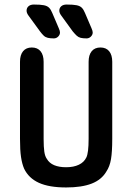

<svg xmlns="http://www.w3.org/2000/svg" viewBox="-20 -815 582 845"><path d="M474 -204V-543Q474 -573 460.5 -589.5Q447 -606 422 -606Q397 -606 383.5 -589.5Q370 -573 370 -543V-204Q370 -142 360 -122Q350 -101 327 -90Q304 -79 271 -79Q240 -79 218.5 -88Q197 -97 186 -116Q178 -127 175 -147.5Q172 -168 172 -204V-543Q172 -573 158.5 -589.5Q145 -606 120 -606Q95 -606 81.5 -589.5Q68 -573 68 -543V-204Q68 -154 72.5 -124Q77 -94 86 -73Q106 -31 151 -10.5Q196 10 271 10Q340 10 383.5 -7Q427 -24 448 -60Q463 -82 468.5 -114.5Q474 -147 474 -204ZM250 -746 300 -677Q310 -665 317.5 -658Q325 -651 335 -648.5Q345 -646 361 -646Q372 -646 380 -654Q388 -662 388 -672Q388 -679 383 -690L354 -758Q348 -773 340 -781Q332 -789 317 -792Q302 -795 273 -795Q258 -795 249.5 -787.5Q241 -780 241 -768Q241 -758 250 -746ZM105 -747 156 -677Q165 -665 172.5 -658Q180 -651 190.5 -648.5Q201 -646 217 -646Q228 -646 236 -654Q244 -662 244 -672Q244 -679 239 -690L210 -758Q204 -773 196 -781Q188 -789 173 -792Q158 -795 129 -795Q114 -795 105.5 -787.5Q97 -780 97 -768Q97 -758 105 -747Z"/></svg>

Font: Beiruti SemiBold
Style: Regular
Weight: 600
Designer: Arlette Boutros
Foundry: Boutros
Version: Version 1.41